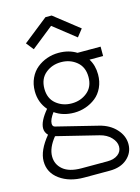

<svg xmlns="http://www.w3.org/2000/svg" viewBox="-133 -763 766 1051"><g transform="rotate(-15 250.0 -237.5)"><path d="M249 -634.8 125 -536.1 91.8 -578.1 231.9 -689H267.1L408.2 -578.1L375 -536.1L250 -634.8ZM127.9 -97.2 362.8 -39.1Q420.4 -24.9 455.8 13.7Q491.2 52.2 491.2 99.1Q491.2 147.9 454.1 180.9Q417 213.9 355 213.9H209Q127 213.9 72.5 174.6Q18.1 135.3 18.1 70.8Q18.1 9.8 79.1 -64Q62 -81.1 62 -104Q62 -144 110.8 -202.1Q70.8 -248.5 70.8 -312Q70.8 -352.5 86.2 -385.5Q101.6 -418.5 127.2 -439.2Q152.8 -460 184.3 -470.9Q215.8 -481.9 250 -481.9Q308.1 -481.9 351.1 -455.1H481.9V-401.9H404.8Q429.2 -363.3 429.2 -312Q429.2 -271.5 413.8 -238.5Q398.4 -205.6 372.8 -185.3Q347.2 -165 315.7 -154.1Q284.2 -143.1 250 -143.1Q186 -143.1 140.1 -175.8Q113.8 -140.1 113.8 -117.2Q113.8 -100.1 127.9 -97.2ZM125 -312Q125 -256.3 161.9 -226.1Q198.7 -195.8 250 -195.8Q300.8 -195.8 337.9 -226.1Q375 -256.3 375 -312Q375 -368.2 338.1 -398.7Q301.3 -429.2 250 -429.2Q198.7 -429.2 161.9 -398.7Q125 -368.2 125 -312ZM113.8 -45.9Q69.8 8.3 69.8 57.1Q69.8 102.5 104.7 131.8Q139.6 161.1 209 161.1H355Q393.1 161.1 415.5 144Q438 127 438 99.1Q438 71.8 414.3 46.9Q390.6 22 351.1 12.2L115.2 -45.9Z"/></g></svg>

Font: Rawengulk
Style: Demibold
Weight: 600
Version: Version 0.92